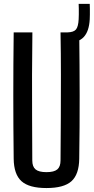

<svg xmlns="http://www.w3.org/2000/svg" viewBox="-20 -968 486 996"><path d="M221 7.5Q131 7.5 91.5 -28Q52 -63.5 51 -144.5Q49 -309 49 -472.2Q49 -635.5 51 -800H148Q146.5 -690.5 146.2 -579.2Q146 -468 146.5 -356.5Q147 -245 147.5 -135.5Q147.5 -103.5 164.5 -89.2Q181.5 -75 221 -75Q260.5 -75 277.2 -89.2Q294 -103.5 294 -135.5Q295 -245 295.5 -356.5Q296 -468 296 -579.2Q296 -690.5 294 -800H391Q393 -635.5 393.2 -472.2Q393.5 -309 391 -144.5Q390 -63.5 350.8 -28Q311.5 7.5 221 7.5ZM330.5 -746.5Q326.5 -746.5 321.2 -747Q316 -747.5 310 -748.5V-800Q317.5 -800 322 -800Q326.5 -800 330.5 -800Q362.5 -801 374.2 -815.2Q386 -829.5 388 -867.5Q388.5 -877 388.8 -892.2Q389 -907.5 388.8 -922.8Q388.5 -938 388 -948H445.5Q446 -938 446.2 -922.8Q446.5 -907.5 446.2 -892.2Q446 -877 445.5 -867.5Q442 -805.5 414.5 -776Q387 -746.5 330.5 -746.5Z"/></svg>

Font: Big Shoulders Text Thin SemiBold
Style: Regular
Weight: 600
Version: Version 2.002